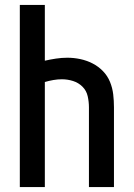

<svg xmlns="http://www.w3.org/2000/svg" viewBox="-20 -755 540 775"><path d="M60 0V-735H161V-510Q183 -515 206 -518.5Q229 -522 252 -522Q278 -522 304 -516.5Q330 -511 353.5 -499Q377 -487 395.5 -468Q414 -449 424 -424.5Q434 -400 437 -374Q440 -348 440 -322V0H339V-322Q339 -344 334 -366.5Q329 -389 313 -405Q297 -421 275 -428Q253 -435 230 -435Q213 -435 195.5 -432Q178 -429 161 -424V0Z"/></svg>

Font: Zed Mono Semibold
Style: Regular
Weight: 600
Monospace: yes
Designer: Belleve Invis
Foundry: Belleve Invis
Version: Version 1.0.0; ttfautohint (v1.8.4)